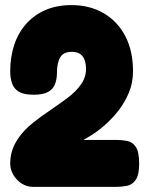

<svg xmlns="http://www.w3.org/2000/svg" viewBox="-20 -721 581 752"><path d="M111 11Q74 11 47 -17Q20 -45 20 -82Q20 -101 24 -118Q28 -135 35 -150.5Q42 -166 52 -180Q75 -213 108.5 -239.5Q142 -266 177.5 -290Q213 -314 245 -338Q277 -362 297 -390Q317 -418 317 -452Q317 -468 312.5 -483Q308 -498 296 -508Q284 -518 261 -518Q246 -518 234.5 -513Q223 -508 216.5 -497.5Q210 -487 206.5 -471.5Q203 -456 203 -435Q203 -411 195.5 -391.5Q188 -372 168.5 -361Q149 -350 111 -350Q73 -350 53.5 -362Q34 -374 27 -395Q20 -416 20 -442Q20 -497 35.5 -544.5Q51 -592 82 -627Q113 -662 157.5 -681.5Q202 -701 260 -701Q332 -701 386.5 -669Q441 -637 471 -579Q501 -521 501 -442Q501 -397 485 -358.5Q469 -320 444 -288Q419 -256 391 -231.5Q363 -207 336.5 -190.5Q310 -174 292.5 -165.5Q275 -157 271 -157L281 -173H434Q457 -173 478 -169Q499 -165 512 -145.5Q525 -126 525 -80Q525 -36 511.5 -16.5Q498 3 476.5 7Q455 11 432 11Z"/></svg>

Font: Fredoka SemiCondensed
Style: Bold
Weight: 700
Width: 4
Designer: Ben Nathan
Foundry: Milena B. Brandão, Ben Nathan
Version: Version 2.001